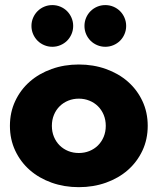

<svg xmlns="http://www.w3.org/2000/svg" viewBox="-20 -740 635 774"><path d="M297.7 14.5Q239.1 14.5 188.2 -3.6Q137.3 -21.8 100 -54.5Q62.7 -87.3 41.4 -132.7Q20 -178.2 20 -232.7Q20 -287.3 41.4 -332.7Q62.7 -378.2 100 -410.9Q137.3 -443.6 188.2 -461.8Q239.1 -480 297.7 -480Q356.4 -480 407.3 -461.8Q458.2 -443.6 495.5 -410.9Q532.7 -378.2 554.1 -332.7Q575.5 -287.3 575.5 -232.7Q575.5 -178.2 554.1 -132.7Q532.7 -87.3 495.5 -54.5Q458.2 -21.8 407.3 -3.6Q356.4 14.5 297.7 14.5ZM297.7 -123.2Q320.5 -123.2 340.2 -131.1Q360 -139.1 374.8 -153.6Q389.5 -168.2 398 -188.4Q406.4 -208.6 406.4 -232.7Q406.4 -256.8 398 -277Q389.5 -297.3 374.8 -311.8Q360 -326.4 340.2 -334.3Q320.5 -342.3 297.7 -342.3Q275 -342.3 255.2 -334.3Q235.5 -326.4 220.7 -311.8Q205.9 -297.3 197.5 -277Q189.1 -256.8 189.1 -232.7Q189.1 -208.6 197.5 -188.4Q205.9 -168.2 220.7 -153.6Q235.5 -139.1 255.2 -131.1Q275 -123.2 297.7 -123.2ZM404.5 -551.4Q387.3 -551.4 371.8 -558Q356.4 -564.5 345 -575.9Q333.6 -587.3 327 -602.7Q320.5 -618.2 320.5 -635.5Q320.5 -652.7 327 -668.2Q333.6 -683.6 345 -695Q356.4 -706.4 371.8 -713Q387.3 -719.5 404.5 -719.5Q421.8 -719.5 437.3 -713Q452.7 -706.4 464.1 -695Q475.5 -683.6 482 -668.2Q488.6 -652.7 488.6 -635.5Q488.6 -618.2 482 -602.7Q475.5 -587.3 464.1 -575.9Q452.7 -564.5 437.3 -558Q421.8 -551.4 404.5 -551.4ZM190.9 -551.4Q173.6 -551.4 158.2 -558Q142.7 -564.5 131.4 -575.9Q120 -587.3 113.4 -602.7Q106.8 -618.2 106.8 -635.5Q106.8 -652.7 113.4 -668.2Q120 -683.6 131.4 -695Q142.7 -706.4 158.2 -713Q173.6 -719.5 190.9 -719.5Q208.2 -719.5 223.6 -713Q239.1 -706.4 250.5 -695Q261.8 -683.6 268.4 -668.2Q275 -652.7 275 -635.5Q275 -618.2 268.4 -602.7Q261.8 -587.3 250.5 -575.9Q239.1 -564.5 223.6 -558Q208.2 -551.4 190.9 -551.4Z"/></svg>

Font: Spartan ExtBd
Style: Regular
Weight: 800
Designer: Matt Bailey, Mirko Velimirovic
Foundry: Matt Bailey
Version: Version 1.005